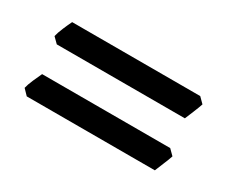

<svg xmlns="http://www.w3.org/2000/svg" viewBox="-48 -468 511 431"><g transform="rotate(30 207.0 -252.5)"><path d="M389.2 -335.9Q386.2 -326.7 379.9 -311.5Q373.5 -296.4 370.6 -289.1H38.6L24.9 -302.7Q26.9 -312 33 -326.4Q39.1 -340.8 43.5 -349.6H375.5ZM389.2 -201.2Q386.2 -191.9 379.9 -177Q373.5 -162.1 370.6 -154.3H38.6L24.9 -168.5Q26.9 -177.7 33 -191.7Q39.1 -205.6 43.5 -214.8H375.5Z"/></g></svg>

Font: Dai Banna SIL Medium
Style: Regular
Weight: 500
Designer: Victor Gaultney
Foundry: SIL International
Version: Version 4.000